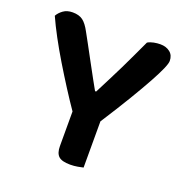

<svg xmlns="http://www.w3.org/2000/svg" viewBox="-114 -714 791 824"><g transform="rotate(20 281.0 -302.0)"><path d="M352 -212V-1Q344 1 327.5 4Q311 7 293 7Q255 7 240 -7Q225 -21 225 -53V-211Q198 -250 168 -297Q138 -344 109 -392Q80 -440 55 -486.5Q30 -533 13 -571Q21 -586 38 -598.5Q55 -611 81 -611Q110 -611 127.5 -598Q145 -585 162 -553Q170 -539 187.5 -506.5Q205 -474 224.5 -438Q244 -402 261.5 -370Q279 -338 286 -326H291Q310 -363 327 -396.5Q344 -430 360 -462.5Q376 -495 391.5 -528.5Q407 -562 424 -598Q436 -605 451.5 -608Q467 -611 481 -611Q508 -611 525.5 -597Q543 -583 543 -557Q543 -546 532 -520.5Q521 -495 498 -453Q475 -411 439 -351Q403 -291 352 -212Z"/></g></svg>

Font: Baloo 2 Latin SemiBold
Style: Regular
Weight: 400
Designer: Sarang Kulkarni and Ek Type
Foundry: Ek Type
Version: Version 1.001